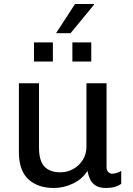

<svg xmlns="http://www.w3.org/2000/svg" viewBox="-20 -925 661 955"><path d="M247 10Q168 10 121 -33.5Q74 -77 74 -168V-511H174V-192Q174 -125 201 -96.5Q228 -68 280 -68Q315 -68 344.5 -84.5Q374 -101 392 -130Q410 -159 410 -195V-511H510V-95Q510 -77 518.5 -69Q527 -61 538 -61Q549 -61 561 -65Q573 -69 583 -75V-11Q570 -1 551 4.5Q532 10 507 10Q475 10 456 -2Q437 -14 428 -33.5Q419 -53 415 -75Q390 -35 344 -12.5Q298 10 247 10ZM259 -760 353 -905H447L448 -902L331 -760ZM149 -619V-714H243V-619ZM340 -619V-714H434V-619Z"/></svg>

Font: Chivo Medium
Style: Regular
Weight: 400
Version: Version 2.002